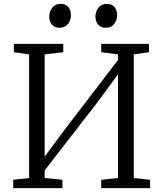

<svg xmlns="http://www.w3.org/2000/svg" viewBox="-20 -969 841 989"><path d="M48 0V-43L130 -52V-689L51.5 -700V-743H306V-700L210 -689V-162.5L322.5 -313.5L588 -660V-689L501.5 -700V-743H747.5V-700L669 -689V-52L753 -43V0H501.5V-43L588 -52V-586.5L484.5 -445.5L210 -91V-52L301.5 -43V0ZM285.5 -826Q261 -826 247.2 -842.5Q233.5 -859 233.5 -883.5Q233.5 -908 248.5 -928.5Q263.5 -949 292.5 -949H293.5Q318.5 -949 332 -932.5Q345.5 -916 345.5 -891.5Q345.5 -867 330.8 -846.5Q316 -826 286.5 -826ZM523.5 -826Q499 -826 485.2 -842.5Q471.5 -859 471.5 -883.5Q471.5 -908 486.5 -928.5Q501.5 -949 530.5 -949H531.5Q556.5 -949 570 -932.5Q583.5 -916 583.5 -891.5Q583.5 -867 568.8 -846.5Q554 -826 524.5 -826Z"/></svg>

Font: Merriweather 7pt Light
Style: Regular
Weight: 300
Designer: Eben Sorkin
Foundry: Eben Sorkin
Version: Version 2.200;gftools[0.9.31]